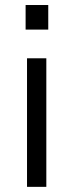

<svg xmlns="http://www.w3.org/2000/svg" viewBox="-20 -726 286 746"><path d="M167.5 -611H79.5V-706.5H167.5ZM160 0H85V-499.5H160Z"/></svg>

Font: Acari Sans
Style: Regular
Weight: 400
Designer: Alfredo Marco Pradil and Stefan Peev (font) & Cristiano Sobral (main changes)
Foundry: Alfredo Marco Pradil and Stefan Peev (font) & Cristiano Sobral (main changes)
Version: Version 1.063; ttfautohint (v1.8.3)